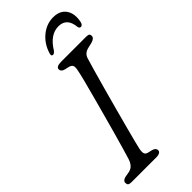

<svg xmlns="http://www.w3.org/2000/svg" viewBox="-280 -944 996 996"><g transform="rotate(-45 218.5 -446.0)"><path d="M184 -93.5Q179.5 -71.5 183.8 -60.8Q188 -50 204.5 -47L226 -42Q247.5 -35.5 247.5 -19.5Q247.5 -10 238.8 -5Q230 0 217.5 0H32Q17.5 0 12.2 -4.8Q7 -9.5 7 -18.5Q6 -36.5 31.5 -42L57.5 -46.5Q76.5 -50 88 -62.2Q99.5 -74.5 106 -94.5Q110.5 -108.5 121.5 -146Q132.5 -183.5 146.8 -234.8Q161 -286 176.5 -342.5Q192 -399 206.2 -452Q220.5 -505 231 -546Q241.5 -587 245 -606.5Q249.5 -626.5 246 -637.2Q242.5 -648 225.5 -652.5L201.5 -658Q179 -664 179 -680.5Q179 -700 217 -700H399.5Q413.5 -700 418.5 -695.8Q423.5 -691.5 423.5 -683Q423.5 -665.5 396 -658L368 -651.5Q334 -644 325.5 -614Q318.5 -592 306 -548Q293.5 -504 278 -448.2Q262.5 -392.5 246.8 -334Q231 -275.5 217.2 -224Q203.5 -172.5 194.5 -137.2Q185.5 -102 184 -93.5ZM336 -840Q274.5 -840 230 -767Q220.5 -755 212.5 -755Q198.5 -755 204.5 -773.5Q220.5 -826.5 260.5 -859.5Q300.5 -892.5 349.5 -892.5Q399 -892.5 421.8 -859.5Q444.5 -826.5 433 -773.5Q429 -755 415.5 -755Q407 -755 404 -767Q397.5 -840 336 -840Z"/></g></svg>

Font: Fraunces 9pt S100 Light
Style: Italic
Weight: 300
Italic angle: -16°
Version: Version 1.000; ttfautohint (v1.8.3)